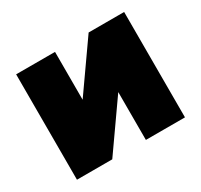

<svg xmlns="http://www.w3.org/2000/svg" viewBox="-112 -644 826 789"><g transform="rotate(-30 301.0 -250.0)"><path d="M229.5 -500V-273L389 -500H557.5V0H372V-227L212.5 0H45V-500Z"/></g></svg>

Font: Overused Grotesk Black
Style: Regular
Weight: 900
Version: Version 0.004